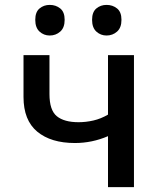

<svg xmlns="http://www.w3.org/2000/svg" viewBox="-20 -764 640 784"><path d="M421 0V-208Q356 -180 286 -180Q188 -180 132 -226.5Q76 -273 76 -368V-539H182V-380Q182 -314 212 -289.5Q242 -265 301 -265Q331 -265 361.5 -272Q392 -279 421 -296V-539H527V0ZM415 -619Q391 -619 373.5 -635Q356 -651 356 -683Q356 -715 373.5 -729.5Q391 -744 415 -744Q440 -744 458 -729.5Q476 -715 476 -683Q476 -651 458 -635Q440 -619 415 -619ZM183 -619Q159 -619 141.5 -635Q124 -651 124 -683Q124 -715 141.5 -729.5Q159 -744 183 -744Q208 -744 226 -729.5Q244 -715 244 -683Q244 -651 226 -635Q208 -619 183 -619Z"/></svg>

Font: Noto Sans Mono Medium
Style: Regular
Weight: 500
Designer: Monotype Design Team
Foundry: Monotype Imaging Inc.
Version: Version 2.014